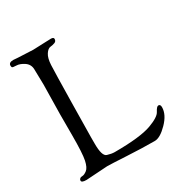

<svg xmlns="http://www.w3.org/2000/svg" viewBox="-166 -843 936 978"><g transform="rotate(-30 301.5 -354.0)"><path d="M115 -355V-231C115 -159.7 112.3 -111.5 107 -86.5C101.7 -61.5 93.7 -45 83 -37C72.3 -29 63.7 -25 57 -25C50.3 -25 45.2 -23.5 41.5 -20.5C37.8 -17.5 36 -13.7 36 -9C36 -1 45.7 3 65 3L190 -5C204.7 -5 242.2 -3.3 302.5 0C362.8 3.3 417 5 465 5C486.3 5 511.3 -9.7 540 -39C568.7 -68.3 583 -97.3 583 -126C583 -137.3 579 -143 571 -143C564.3 -143 556.7 -134.7 548 -118C540 -102 516 -86.7 476 -72C432 -56 360 -48 260 -48C248 -48 233.8 -50.5 217.5 -55.5C201.2 -60.5 193 -87 193 -135V-175C193 -189 194 -255.7 196 -375C198 -494.3 199.7 -567.3 201 -594C202.3 -620.7 207.5 -640.8 216.5 -654.5C225.5 -668.2 234.8 -675.5 244.5 -676.5C254.2 -677.5 263 -679.5 271 -682.5C279 -685.5 283 -691.7 283 -701C283 -707.7 277.3 -711 266 -711L161 -707L74 -711L47 -713C29 -713 20 -707 20 -695C20 -690.3 20.8 -686.8 22.5 -684.5C24.2 -682.2 32 -680.8 46 -680.5C60 -680.2 75 -674.7 91 -664C107 -653.3 115.3 -638.3 116 -619C117.3 -576.3 118 -546 118 -528Z"/></g></svg>

Font: Sorts Mill Goudy
Style: Regular
Weight: 400
Version: Version 003.101